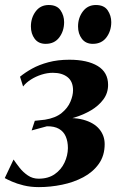

<svg xmlns="http://www.w3.org/2000/svg" viewBox="-34 -758 482 786"><path d="M125 8Q91 8 62.8 1Q34.5 -6 14.8 -14.8Q-5 -23.5 -14.5 -29L21.5 -105Q31.5 -90 46 -71.5Q60.5 -53 80 -39.8Q99.5 -26.5 124 -26.5Q163.5 -26.5 190 -45Q216.5 -63.5 230 -92.2Q243.5 -121 244 -151.5Q244 -179 235.2 -199.2Q226.5 -219.5 207.5 -230.5Q188.5 -241.5 158 -241L95.5 -224L108.5 -263.5L150 -268Q193.5 -275 218.5 -295.5Q243.5 -316 254.2 -341.5Q265 -367 265 -388.5Q265 -424.5 242.5 -442.2Q220 -460 182.5 -460Q159.5 -460 136 -452.5Q112.5 -445 92.8 -432.5Q73 -420 60.5 -404L48 -444Q68.5 -461 97.2 -477Q126 -493 164.2 -503.2Q202.5 -513.5 250 -513.5Q323.5 -513.5 366 -487.8Q408.5 -462 408.5 -410.5Q408.5 -377 389.2 -351Q370 -325 338.8 -306.5Q307.5 -288 270.5 -276.8Q233.5 -265.5 199 -261L196 -270.5Q262.5 -280 306.5 -268Q350.5 -256 372.5 -229.5Q394.5 -203 394.5 -168Q394.5 -121 370.5 -87.2Q346.5 -53.5 307 -32.5Q267.5 -11.5 220 -1.8Q172.5 8 125 8ZM153 -578.5Q123.5 -578.5 108 -599.2Q92.5 -620 92.5 -649.5Q92.5 -685 112 -711.2Q131.5 -737.5 165.5 -737.5Q199 -737.5 213.8 -715.8Q228.5 -694 228.5 -667.5Q228.5 -631.5 208.8 -605Q189 -578.5 153 -578.5ZM346 -578.5Q317 -578.5 301.2 -599.2Q285.5 -620 285.5 -649.5Q285.5 -685 305.2 -711.2Q325 -737.5 358.5 -737.5Q392 -737.5 406.8 -715.8Q421.5 -694 421.5 -667.5Q421.5 -631.5 401.8 -605Q382 -578.5 346 -578.5Z"/></svg>

Font: Merriweather 144pt
Style: Bold Italic
Weight: 700
Italic angle: -7.8°
Version: Version 2.101